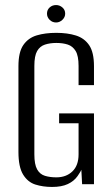

<svg xmlns="http://www.w3.org/2000/svg" viewBox="-20 -729 442 760"><path d="M186 11Q150 11 120 1.5Q90 -8 71.5 -38Q53 -68 53 -128V-467Q53 -523 72.5 -551Q92 -579 125.5 -589Q159 -599 203 -599Q247 -599 280.5 -588.5Q314 -578 333 -550Q352 -522 352 -467V-392H291V-468Q291 -508 279.5 -527Q268 -546 248.5 -552.5Q229 -559 203 -559Q178 -559 158 -552.5Q138 -546 127 -527Q116 -508 116 -468V-118Q116 -78 127 -58.5Q138 -39 158 -33Q178 -27 203 -27Q242 -27 266.5 -50.5Q291 -74 291 -118V-241H214V-280H352V0H305L302 -57Q299 -50 294.5 -43.5Q290 -37 287 -32Q273 -12 248.5 -0.5Q224 11 186 11ZM202 -640Q187 -640 176.5 -650.5Q166 -661 166 -675Q166 -690 176.5 -699.5Q187 -709 202 -709Q216 -709 227 -699.5Q238 -690 238 -675Q238 -661 227 -650.5Q216 -640 202 -640Z"/></svg>

Font: Alumni Sans
Style: Regular
Weight: 400
Designer: Robert E. Leuschke
Foundry: Robert E. Leuschke
Version: Version 1.018